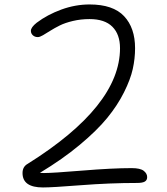

<svg xmlns="http://www.w3.org/2000/svg" viewBox="-20 -783 740 853"><path d="M170.9 49.8Q80.1 49.8 80.1 -14.2Q80.1 -42.5 103 -55.2Q513.2 -312 513.2 -568.8Q513.2 -630.4 479.2 -664.3Q445.3 -698.2 377.9 -698.2Q338.9 -698.2 304 -689.9Q269 -681.6 245.6 -669.9Q222.2 -658.2 203.6 -646.5Q185.1 -634.8 170.9 -626.5Q156.7 -618.2 147.9 -618.2Q134.8 -618.2 126 -626.2Q117.2 -634.3 117.2 -646Q117.2 -661.6 143.1 -682.1Q190.4 -717.8 252.4 -740.5Q314.5 -763.2 377.9 -763.2Q482.4 -763.2 531.2 -711.2Q580.1 -659.2 580.1 -568.8Q580.1 -522.5 569.8 -476.3Q559.6 -430.2 530.8 -372.6Q502 -314.9 456.3 -259Q410.6 -203.1 334.2 -139.4Q257.8 -75.7 157.2 -15.1Q163.1 -14.2 174.8 -14.2Q212.9 -14.2 345.7 -25.1Q478.5 -36.1 564.9 -36.1Q603 -36.1 618.4 -24.2Q633.8 -12.2 633.8 3.9Q633.8 17.6 623.3 23.7Q612.8 29.8 588.9 29.8Q467.8 29.8 339.8 39.8Q211.9 49.8 170.9 49.8Z"/></svg>

Font: Shantell Sans Irregular
Style: Regular
Weight: 300
Designer: Stephen Nixon, Anya Danilova, Shantell Martin
Foundry: Arrow Type
Version: Version 1.006;[9816181b4]